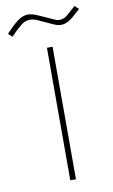

<svg xmlns="http://www.w3.org/2000/svg" viewBox="-151 -785 491 831"><g transform="rotate(-10 94.5 -370.0)"><path d="M142.1 -697.3Q152.8 -691.9 164.1 -691.9Q182.6 -691.9 197.5 -704.3Q212.4 -716.8 225.1 -728.5L237.8 -739.7L254.9 -724.1L242.2 -712.4Q218.8 -689.9 201.4 -679.7Q184.1 -669.4 167 -669.4Q151.4 -669.4 132.8 -678.2L69.8 -707Q52.2 -714.8 37.6 -714.8Q16.6 -714.8 -0.2 -701.4Q-17.1 -688 -34.2 -670.9L-49.3 -655.3L-66.4 -670.9L-51.8 -686.5Q-25.4 -713.9 -6.1 -726.1Q13.2 -738.3 32.7 -738.3Q52.2 -738.3 79.1 -725.6ZM113.8 -582.5V0H88.9V-582.5Z"/></g></svg>

Font: Vazirmatn RD FD Thin
Style: Regular
Weight: 100
Designer: Saber Rastikerdar
Foundry: Saber Rastikerdar
Version: Version 33.003